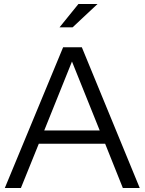

<svg xmlns="http://www.w3.org/2000/svg" viewBox="-20 -935 719 955"><path d="M4 0 294 -700H387L675 0H591L503 -220H173L84 0ZM200 -286H476L338 -629ZM276 -799 370 -915H465L341 -799Z"/></svg>

Font: Red Hat Display
Style: Regular
Weight: 300
Designer: Pentagram, MCKL
Foundry: Pentagram, MCKL
Version: Version 1.023